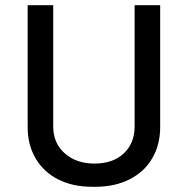

<svg xmlns="http://www.w3.org/2000/svg" viewBox="-20 -706 720 736"><path d="M594 -219Q594 -151 563.5 -99Q533 -47 476.5 -18.5Q420 10 346 10H333Q259 10 203.5 -18Q148 -46 117 -98Q86 -150 86 -219V-686H184V-221Q184 -157 228.5 -118Q273 -79 342 -79Q413 -79 454.5 -118Q496 -157 496 -221V-686H594Z"/></svg>

Font: Chivo
Style: Regular
Weight: 400
Designer: Hector Gatti
Foundry: Omnibus-Type
Version: Version 1.003